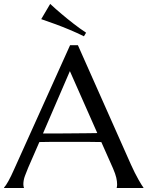

<svg xmlns="http://www.w3.org/2000/svg" viewBox="-30 -941 738 961"><path d="M554.2 0V-2Q555.2 -4.4 555.7 -9.3Q556.2 -14.2 556.2 -18.1Q556.2 -33.2 552 -51.5Q547.9 -69.8 536.1 -97.2L477.1 -230Q449.7 -231 404.3 -231Q358.9 -231 306.2 -231Q267.6 -231 231.7 -231Q195.8 -231 167 -230L110.8 -101.1Q103.5 -83 95.2 -61.5Q86.9 -40 86.9 -18.1Q86.9 -11.7 87.9 -7.6Q88.9 -3.4 89.8 -2V0H-9.8V-2Q-1 -11.2 12.2 -34.9Q25.4 -58.6 41 -94.2L320.8 -714.8H359.9L625 -118.2Q634.3 -97.2 644.3 -77.4Q654.3 -57.6 663.1 -42Q671.9 -26.4 678.7 -15.6Q685.5 -4.9 688 -2V0ZM237.8 -272.9Q266.1 -272.9 295.9 -273.2Q325.7 -273.4 354.2 -273.7Q382.8 -273.9 409.2 -274.2Q435.5 -274.4 457 -274.9L319.8 -585L185.1 -272.9ZM221.2 -921.4Q249 -895.5 279.3 -870.1Q305.2 -848.1 337.2 -823.2Q369.1 -798.3 400.9 -777.3L390.1 -759.3Q373 -768.1 355 -776.1Q336.9 -784.2 318.6 -792Q300.3 -799.8 282.7 -806.6Q265.1 -813.5 249.5 -819.3Q211.9 -833 176.3 -845.2Z"/></svg>

Font: Marcellus
Style: Regular
Weight: 400
Designer: Astigmatic (AOETI)
Foundry: Astigmatic (AOETI)
Version: Version 1.000